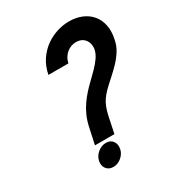

<svg xmlns="http://www.w3.org/2000/svg" viewBox="-175 -817 862 941"><g transform="rotate(-30 256.5 -346.5)"><path d="M140 -533H253Q257 -551 265.5 -564.5Q274 -578 285.5 -587Q297 -596 310 -600.5Q323 -605 336 -605Q360 -605 375 -594Q390 -583 396 -565Q402 -547 398 -527Q393 -505 378.5 -484.5Q364 -464 344 -443.5Q324 -423 301 -401Q283 -384 265.5 -364.5Q248 -345 232 -322Q216 -299 204 -272Q192 -245 185 -213L165 -120H275L294 -211Q300 -238 307.5 -257.5Q315 -277 326.5 -293.5Q338 -310 355 -327Q372 -344 397 -366Q424 -390 446.5 -413.5Q469 -437 485.5 -463.5Q502 -490 508 -523Q517 -566 509.5 -600.5Q502 -635 481 -659.5Q460 -684 428.5 -697Q397 -710 358 -710Q325 -710 290.5 -699.5Q256 -689 225.5 -667.5Q195 -646 172 -612.5Q149 -579 140 -533ZM217 -104Q192 -104 170.5 -86.5Q149 -69 144 -43Q139 -18 152.5 -0.5Q166 17 191 17Q216 17 237 -0.5Q258 -18 263 -43Q268 -69 255 -86.5Q242 -104 217 -104Z"/></g></svg>

Font: Advent Pro
Style: Bold Italic
Weight: 700
Italic angle: -12°
Designer: VivaRado, Andreas Kalpakidis
Foundry: VivaRado, Andreas Kalpakidis
Version: Version 3.000